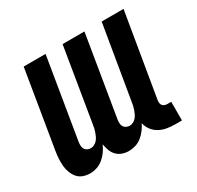

<svg xmlns="http://www.w3.org/2000/svg" viewBox="-122 -671 843 821"><g transform="rotate(-30 300.0 -261.0)"><path d="M103 8Q85 8 69 2Q53 -4 42.5 -16.5Q32 -29 26 -45Q20 -61 18.5 -78Q17 -95 18 -113Q19 -131 22 -149L85 -530H193L127 -131Q126 -122 126.5 -113.5Q127 -105 131.5 -98Q136 -91 143.5 -87.5Q151 -84 160 -84Q169 -84 177.5 -88.5Q186 -93 192 -100Q198 -107 202 -115.5Q206 -124 209 -132.5Q212 -141 214 -149.5Q216 -158 217 -166L277 -530H385L319 -131Q318 -122 318.5 -113.5Q319 -105 323.5 -98Q328 -91 336 -87.5Q344 -84 352 -84Q361 -84 369.5 -88.5Q378 -93 384 -100Q390 -107 394 -115.5Q398 -124 401 -132.5Q404 -141 406 -149.5Q408 -158 409 -166L470 -530H578L509 -118Q508 -111 509 -104.5Q510 -98 514 -93Q518 -88 524.5 -86Q531 -84 537 -84H556V8H522Q502 8 482 4.5Q462 1 445 -8.5Q428 -18 416.5 -33.5Q405 -49 401 -68Q393 -52 382.5 -38Q372 -24 358 -13Q344 -2 327.5 3Q311 8 295 8Q278 8 262.5 2.5Q247 -3 236 -14.5Q225 -26 219.5 -41.5Q214 -57 211 -73Q204 -57 193.5 -42Q183 -27 168.5 -15Q154 -3 137 2.5Q120 8 103 8Q103 8 103 8Q103 8 103 8Z"/></g></svg>

Font: Iosevka Curly SmBdEx
Style: Italic
Weight: 600
Width: 7
Italic angle: -9°
Monospace: yes
Designer: Belleve Invis
Foundry: Belleve Invis
Version: Version 11.1.0; ttfautohint (v1.8.3)